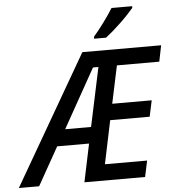

<svg xmlns="http://www.w3.org/2000/svg" viewBox="-122 -999 970 1056"><g transform="rotate(-5 363.0 -471.0)"><path d="M-61 0 352 -714H787L769 -625H535L491 -417H709L690 -328H472L422 -89H655L636 0H301L345 -210H169L51 0ZM221 -300H364L433 -625H403ZM423 -793Q452 -826 482 -867Q512 -908 533 -942H647V-933Q636 -920 617 -899.5Q598 -879 574.5 -856.5Q551 -834 528.5 -814.5Q506 -795 489 -782H423Z"/></g></svg>

Font: Noto Sans SemiCondensed Medium
Style: Italic
Weight: 500
Width: 4
Italic angle: -12°
Designer: Monotype Design Team
Foundry: Monotype Imaging Inc.
Version: Version 2.013; ttfautohint (v1.8.4.7-5d5b)